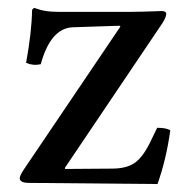

<svg xmlns="http://www.w3.org/2000/svg" viewBox="-20 -462 473 485"><path d="M66.9 -441.9Q68.4 -441.4 74.5 -439.5Q80.6 -437.5 82.5 -437Q84.5 -436.5 90.1 -435.3Q95.7 -434.1 100.1 -433.6Q104.5 -433.1 111.3 -432.6Q118.2 -432.1 126 -432.1H312Q324.7 -432.1 342.5 -432.6Q360.4 -433.1 373.5 -433.6Q386.7 -434.1 388.2 -434.1Q399.9 -434.1 399.9 -426.8Q399.9 -419.4 391.1 -404.8L144 -38.1V-35.2L265.1 -36.1Q302.7 -36.6 323.2 -52.7Q343.8 -68.8 362.8 -109.9L377 -139.2Q400.4 -139.2 410.2 -132.8Q399.9 -59.1 377.9 2.9L53.2 0Q29.8 0 29.8 -12.2Q29.8 -17.6 39.1 -32.2L284.2 -395L282.2 -397L164.1 -393.1Q107.9 -391.1 83 -299.8Q64 -295.4 45.9 -303.2Q60.1 -380.9 61 -436Q61 -437.5 63.2 -439.7Q65.4 -441.9 66.9 -441.9Z"/></svg>

Font: Common Serif Medium
Style: Regular
Weight: 500
Designer: Philipp H. Poll, Khaled Hosny
Foundry: Stefan Peev, Context Ltd.
Version: Version 1.026